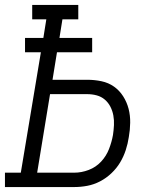

<svg xmlns="http://www.w3.org/2000/svg" viewBox="-33 -755 653 775"><path d="M-13 0V-58H51L132 -544H68V-602H142L154 -677H97V-735H283V-677H219L207 -602H339V-544H197L179 -433H319Q349 -433 377 -427Q405 -421 427 -405.5Q449 -390 464 -366.5Q479 -343 486 -316Q493 -289 492.5 -259.5Q492 -230 487 -202Q483 -175 474.5 -149Q466 -123 452 -99.5Q438 -76 417 -56Q396 -36 371 -23Q346 -10 319.5 -5Q293 0 267 0ZM267 -58Q296 -58 325 -69Q354 -80 375 -102.5Q396 -125 407 -153.5Q418 -182 423 -210Q426 -230 427 -250Q428 -270 424.5 -289Q421 -308 412.5 -324.5Q404 -341 390 -353Q376 -365 357.5 -370Q339 -375 319 -375H169L117 -58Z"/></svg>

Font: Iosevka Slab Light Extended
Style: Italic
Weight: 300
Width: 7
Italic angle: -9°
Monospace: yes
Designer: Belleve Invis
Foundry: Belleve Invis
Version: Version 11.1.0; ttfautohint (v1.8.3)